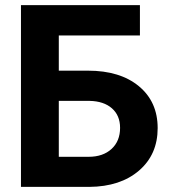

<svg xmlns="http://www.w3.org/2000/svg" viewBox="-20 -731 666 751"><path d="M210 -336.4V-117.7H326.7Q382.8 -117.7 416.3 -148.4Q449.7 -179.2 449.7 -231Q449.7 -279.3 417.7 -307.4Q385.7 -335.4 330.1 -336.4ZM527.3 -592.3H210V-454.6H324.2Q449.7 -454.6 523.2 -393.8Q596.7 -333 596.7 -230Q596.7 -126.5 523.7 -63.7Q450.7 -1 329.6 0H62V-710.9H527.3Z"/></svg>

Font: MAUL Bold
Style: Bold
Weight: 700
Designer: MAUL
Version: Version 1.0; 2020; ttfautohint (v1.8.3)